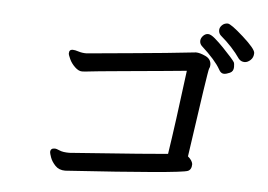

<svg xmlns="http://www.w3.org/2000/svg" viewBox="-48 -792 1097 785"><g transform="rotate(5 500.0 -399.5)"><path d="M246.1 -70.8Q220.2 -70.8 205.1 -86.9Q189.9 -103 184.1 -119.6Q178.2 -136.2 178.2 -141.1Q178.2 -157.2 195.8 -157.2Q203.1 -157.2 216.6 -151.1Q230 -145 256.8 -145Q613.8 -170.9 659.2 -175.8Q678.2 -298.8 706.1 -521Q676.8 -518.1 621.3 -512.9Q565.9 -507.8 445.6 -496.8Q325.2 -485.8 308.1 -483.4Q291 -481 278.8 -481Q265.1 -481 250 -495.4Q234.9 -509.8 227.1 -526.9Q219.2 -543.9 219.2 -549.8Q219.2 -565.9 233.9 -565.9Q243.2 -565.9 258.1 -561Q272.9 -556.2 291 -556.2L300.8 -557.1Q340.8 -561 479.5 -573.5Q618.2 -585.9 736.8 -599.1Q752.9 -599.1 776.4 -588.1Q799.8 -577.1 799.8 -553.2Q799.8 -543.9 795.9 -537.4Q792 -530.8 741.2 -172.9Q758.8 -158.2 761.2 -143.1Q761.2 -120.1 746.1 -113.8Q714.8 -101.1 246.1 -70.8ZM857.9 -522Q845.2 -522 836.9 -538.1Q816.9 -574.2 757.8 -627.9Q750 -636.2 750 -647.2Q750 -658.2 759 -668.2Q768.1 -678.2 779.8 -678.2Q791 -678.2 808.6 -663.1Q826.2 -647.9 844.5 -628.9Q862.8 -609.9 877 -594Q891.1 -578.1 894 -573Q897 -567.9 897 -553.2Q897 -535.2 882.6 -528.6Q868.2 -522 857.9 -522ZM938 -577.1Q923.8 -577.1 914.1 -587.9Q881.8 -634.8 832 -676.8Q823.2 -685.1 823.2 -698.2Q823.2 -709 832.5 -718.5Q841.8 -728 856 -728Q869.1 -728 921.6 -680.9Q974.1 -633.8 974.1 -617.2Q974.1 -599.1 962.2 -588.1Q950.2 -577.1 938 -577.1Z"/></g></svg>

Font: LXGW WenKai Screen
Style: Regular
Weight: 400
Designer: LXGW / Fontworks Inc.
Foundry: LXGW / Fontworks Inc.
Version: Version 1.510;January 18,2025